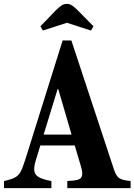

<svg xmlns="http://www.w3.org/2000/svg" viewBox="-36 -970 693 990"><path d="M287 -761.5H332L551.5 -96.5Q562.5 -63 578.2 -51.8Q594 -40.5 637.5 -36.5V0H311V-36.5Q345.5 -38 364.2 -43Q383 -48 387 -64Q391 -80 381 -113L349.5 -220H172L149 -144.5Q138 -109 141 -88.2Q144 -67.5 165 -56Q186 -44.5 229 -36.5V0H-15.5V-36.5Q21.5 -44.5 40.5 -54.5Q59.5 -64.5 70.5 -85.2Q81.5 -106 94 -146ZM261 -510.5 189 -276H333L264.5 -510.5ZM185 -812.5 172.5 -834.5 252.5 -917.5Q268.5 -933.5 281.2 -941.8Q294 -950 309.5 -950Q323 -950 335.5 -941.8Q348 -933.5 364 -917.5L446 -834.5L433 -812.5L309 -852.5Z"/></svg>

Font: Libre Caslon Condensed
Style: Bold
Weight: 700
Designer: Pablo Impallari, Rodrigo Fuenzalida, Katja Schimmel, Ertekin Erdin
Foundry: Pablo Impallari, Rodrigo Fuenzalida
Version: Version 2.000; ttfautohint (v1.8.4.7-5d5b);gftools[0.9.33]